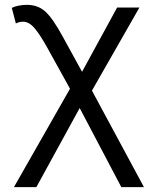

<svg xmlns="http://www.w3.org/2000/svg" viewBox="-20 -559 640 786"><path d="M306.2 -116.7 128.9 207H37.1L266.6 -195.8L173.8 -363.3Q145 -415.5 122.1 -442.9Q99.1 -470.2 74.2 -470.2Q59.1 -470.2 44.9 -462.9L28.3 -526.9Q55.2 -539.1 90.8 -539.1Q134.8 -539.1 165 -512.2Q195.3 -485.4 236.8 -409.2L315.9 -265.1L459.5 -528.3H550.8L356.4 -188L569.3 207H476.6Z"/></svg>

Font: Cousine
Style: Regular
Weight: 400
Monospace: yes
Designer: Steve Matteson
Foundry: Ascender Corporation
Version: Version 1.20